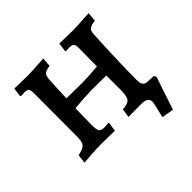

<svg xmlns="http://www.w3.org/2000/svg" viewBox="-161 -665 956 956"><g transform="rotate(-45 317.5 -186.5)"><path d="M477 121 493 53Q496 41 496 31Q496 14 483.5 7Q471 0 443 0L358 1L365 -46Q402 -47 414 -62Q426 -77 426 -121V-223L325 -224Q306 -224 273 -222Q240 -220 202 -216L200 -100Q200 -69 206.5 -58Q213 -47 233 -47Q250 -47 266 -49L269 -44L261 2Q242 2 228 1L171 0Q141 0 99.5 2.5Q58 5 42 7L48 -40Q84 -47 96 -60Q108 -73 108 -106L109 -411Q109 -436 103.5 -444Q98 -452 79 -452L53 -451L50 -457L56 -501L152 -499Q174 -499 264 -505L260 -457Q237 -453 227.5 -448Q218 -443 214.5 -432Q211 -421 210 -397L205 -283L320 -282Q359 -282 425 -288L426 -411Q427 -435 420.5 -443.5Q414 -452 396 -452L370 -451L367 -457L373 -501L470 -499Q489 -499 583 -505L579 -457Q549 -452 538.5 -444Q528 -436 527 -414Q517 -218 517 -102Q517 -78 524 -67.5Q531 -57 550 -56L592 -54L598 -41L540 132Z"/></g></svg>

Font: Alegreya SC Medium
Style: Regular
Weight: 500
Designer: Juan Pablo del Peral
Foundry: Huerta Tipografica
Version: Version 2.007; ttfautohint (v1.6)